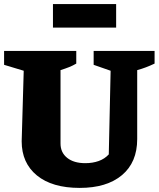

<svg xmlns="http://www.w3.org/2000/svg" viewBox="-26 -906 776 939"><path d="M364 13Q229 13 154.5 -48Q80 -109 80 -215L90 -560L-6 -589V-657H347V-595Q330 -585 312.5 -578Q295 -571 270 -563V-204Q270 -160 302.5 -134Q335 -108 391 -108Q427 -108 456.5 -118.5Q486 -129 506 -151L515 -560L432 -589V-657H730V-595Q709 -585 688 -577Q667 -569 645 -563V-226Q645 -112 570.5 -49.5Q496 13 364 13ZM233 -771V-886H542V-771Z"/></svg>

Font: Piazzolla ExtraBold
Style: Regular
Weight: 800
Designer: Juan Pablo del Peral
Foundry: Huerta Tipografica
Version: Version 1.330